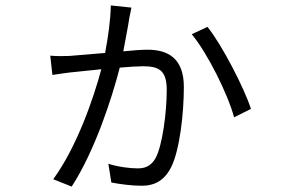

<svg xmlns="http://www.w3.org/2000/svg" viewBox="-20 -636 1040 707"><path d="M744 -537 686 -510C743 -442 819 -290 842 -204L904 -235C880 -311 796 -473 744 -537ZM165 -431 173 -360C191 -363 215 -366 236 -369L353 -381C325 -275 263 -95 176 24L244 51C329 -80 392 -274 421 -387C455 -390 487 -392 506 -392C563 -392 594 -379 594 -305C594 -222 578 -100 553 -54C535 -22 511 -16 487 -16C460 -16 416 -21 379 -33L390 36C420 42 465 48 502 48C551 48 587 27 611 -22C642 -85 657 -219 657 -316C657 -421 599 -453 523 -453C505 -453 472 -451 434 -447C443 -495 453 -547 456 -569C458 -580 461 -592 464 -608L388 -616C387 -560 378 -499 367 -441L235 -430C211 -429 190 -429 165 -431Z"/></svg>

Font: ChiuKong Gothic CL Normal
Style: Regular
Weight: 350
Designer: Ryoko NISHIZUKA 西塚涼子 (kana, bopomofo & ideographs); Paul D. Hunt (Latin, Greek & Cyrillic); Sandoll Communications 산돌커뮤니
Foundry: Adobe
Version: Version 1.300